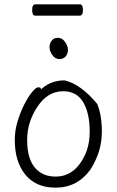

<svg xmlns="http://www.w3.org/2000/svg" viewBox="-20 -851 540 884"><path d="M142 -779Q128 -779 128 -805Q128 -831 143 -831H348Q362 -831 362 -805Q362 -779 347 -779ZM221 -597.5Q208 -616 208 -633.5Q208 -651 218 -664Q228 -677 247 -677Q266 -677 279.5 -658Q293 -639 293 -621.5Q293 -604 282.5 -591.5Q272 -579 253 -579Q234 -579 221 -597.5ZM169 -440 174 -444Q217 -481 277 -481Q352 -464 428 -372Q449 -320 449 -245Q449 -152 396 -70Q336 13 236 13Q146 13 97 -46.5Q48 -106 48 -207Q48 -250 61 -292.5Q74 -335 92 -370.5Q110 -406 128 -427.5Q146 -449 155.5 -449Q165 -449 167 -446ZM372 -139Q393 -186 393 -245Q393 -330 363 -380.5Q333 -431 271 -431Q200 -431 152.5 -360Q105 -289 105 -206Q105 -123 139.5 -80.5Q174 -38 236 -38Q325 -38 372 -139Z"/></svg>

Font: Moon Stars Kai T HW Light
Style: Regular
Weight: 300
Designer: GuiWonder
Version: Version 1.101